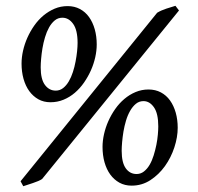

<svg xmlns="http://www.w3.org/2000/svg" viewBox="-20 -624 682 661"><path d="M524.9 -189Q524.9 -233.4 510 -254.6Q495.1 -275.9 474.1 -275.9Q459 -275.9 447.8 -266.6Q436.5 -257.3 428 -242.4Q419.4 -227.5 413.8 -208.7Q408.2 -189.9 405 -170.9Q401.9 -151.9 400.4 -134.5Q398.9 -117.2 398.9 -105Q398.9 -64 413.1 -44.4Q427.2 -24.9 450.2 -24.9Q464.4 -24.9 475.6 -33.7Q486.8 -42.5 495.1 -56.6Q503.4 -70.8 509 -88.9Q514.6 -106.9 518.3 -125.2Q522 -143.6 523.4 -160.2Q524.9 -176.8 524.9 -189ZM247.1 -476.1Q247.1 -520.5 231.9 -541.7Q216.8 -563 194.8 -563Q179.7 -563 168.5 -553.7Q157.2 -544.4 148.9 -529.5Q140.6 -514.6 135 -495.8Q129.4 -477.1 126.2 -458Q123 -439 121.6 -421.6Q120.1 -404.3 120.1 -392.1Q120.1 -351.1 134.8 -331.5Q149.4 -312 171.9 -312Q186 -312 197.3 -320.8Q208.5 -329.6 216.8 -343.8Q225.1 -357.9 231 -376Q236.8 -394 240.2 -412.4Q243.7 -430.7 245.4 -447.3Q247.1 -463.9 247.1 -476.1ZM591.8 -184.1Q591.8 -151.9 580.3 -116.7Q568.8 -81.5 547.9 -52.2Q526.9 -22.9 497.8 -3.9Q468.8 15.1 433.1 15.1Q409.7 15.1 391.1 4.9Q372.6 -5.4 359.6 -23.2Q346.7 -41 339.8 -65.4Q333 -89.8 333 -118.2Q333 -139.2 338.1 -162.1Q343.3 -185.1 353 -207Q362.8 -229 376.7 -248.8Q390.6 -268.6 408.2 -283.4Q425.8 -298.3 446.8 -307.1Q467.8 -315.9 491.2 -315.9Q515.1 -315.9 533.9 -305.9Q552.7 -295.9 565.4 -278.1Q578.1 -260.3 585 -236.1Q591.8 -211.9 591.8 -184.1ZM125 -7.8Q120.1 -4.4 111.6 -0.7Q103 2.9 93.5 6.1Q84 9.3 75 12.2Q65.9 15.1 60.1 17.1L50.8 0L521 -580.1Q534.7 -588.4 552.5 -594.2Q570.3 -600.1 584 -604L596.2 -587.9ZM313 -471.2Q313 -449.7 307.9 -426.8Q302.7 -403.8 293 -381.8Q283.2 -359.9 269.3 -339.8Q255.4 -319.8 237.8 -304.7Q220.2 -289.6 199 -280.8Q177.7 -272 153.8 -272Q130.4 -272 112.1 -282.2Q93.8 -292.5 80.8 -310.3Q67.9 -328.1 61 -352.5Q54.2 -377 54.2 -404.8Q54.2 -426.3 59.3 -449.2Q64.5 -472.2 74.2 -494.1Q84 -516.1 97.9 -535.9Q111.8 -555.7 129.6 -570.6Q147.5 -585.4 168.2 -594.2Q189 -603 212.9 -603Q236.3 -603 255.1 -593Q273.9 -583 286.6 -565.2Q299.3 -547.4 306.2 -523.2Q313 -499 313 -471.2Z"/></svg>

Font: Gentium Plus Eur
Style: Italic
Weight: 400
Italic angle: -8°
Designer: J. Victor Gaultney, Annie Olsen, Iska Routamaa, Becca Hirsbrunner
Foundry: SIL International
Version: Version 5.000